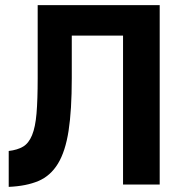

<svg xmlns="http://www.w3.org/2000/svg" viewBox="-20 -720 720 749"><path d="M14 -131Q48 -135 70 -148Q92 -161 105 -192.5Q118 -224 122.5 -277.5Q127 -331 127 -415V-700H603V0H460V-581H260V-415Q260 -290 247.5 -209.5Q235 -129 206 -81.5Q177 -34 130 -14Q83 6 14 9Z"/></svg>

Font: Golos UI
Style: Bold
Weight: 700
Designer: A.Korolkova, Vitaly Kuzmin
Foundry: ParaType Ltd
Version: Version 2.000